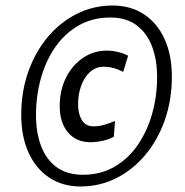

<svg xmlns="http://www.w3.org/2000/svg" viewBox="-20 -713 672 696"><path d="M272 -37Q207 -37 158.5 -69.2Q110 -101.5 83.5 -159.8Q57 -218 57 -296.5Q57 -381.5 82.8 -453.8Q108.5 -526 154 -579.8Q199.5 -633.5 259.5 -663.2Q319.5 -693 388 -693Q453.5 -693 501.8 -661.2Q550 -629.5 576.5 -571.5Q603 -513.5 603 -435Q603 -350 577.2 -277.2Q551.5 -204.5 506.2 -150.8Q461 -97 401 -67Q341 -37 272 -37ZM280.5 -79.5Q345 -79.5 395 -108.5Q445 -137.5 479.2 -187.2Q513.5 -237 531.5 -300.8Q549.5 -364.5 549.5 -434Q549.5 -496 531.2 -544.5Q513 -593 475.5 -621.2Q438 -649.5 380 -649.5Q315.5 -649.5 265.2 -620.8Q215 -592 180.5 -542.5Q146 -493 128.2 -429Q110.5 -365 110.5 -295Q110.5 -233.5 128.5 -184.8Q146.5 -136 184.2 -107.8Q222 -79.5 280.5 -79.5ZM307.5 -197.5Q256.5 -197.5 226.5 -233Q196.5 -268.5 196.5 -328Q196.5 -386 219.2 -431.5Q242 -477 280.8 -503.2Q319.5 -529.5 367 -529.5Q388 -529.5 409 -524.2Q430 -519 444.5 -511L426.5 -452.5Q410 -461 392.8 -466Q375.5 -471 355.5 -471Q327 -471 306 -451.8Q285 -432.5 274 -401.5Q263 -370.5 263 -335Q263 -301 276.5 -278Q290 -255 319 -255Q338.5 -255 357.8 -260.5Q377 -266 397 -274.5L392.5 -217Q374.5 -207.5 351.5 -202.5Q328.5 -197.5 307.5 -197.5Z"/></svg>

Font: Cabin
Style: Italic
Weight: 400
Width: 4
Italic angle: -10°
Designer: Pablo Impallari
Foundry: Pablo Impallari. http://www.impallari.com Igino Marini. http://www.ikern.com
Version: Version 3.001